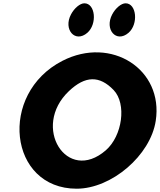

<svg xmlns="http://www.w3.org/2000/svg" viewBox="-20 -1195 970 1165"><path d="M359 -826C-32 -626 33 -50 445 -50C657 -50 893 -252 925 -462C973 -774 656 -978 359 -826ZM670 -648C749 -565 723 -371 622 -283C386 -78 169 -425 398 -642C497 -736 584 -738 670 -648ZM661 -1108C612 -1016 686 -932 760 -996C821 -1049 809 -1175 742 -1175C716 -1175 681 -1146 661 -1108ZM411 -1108C362 -1016 436 -932 510 -996C571 -1049 559 -1175 492 -1175C466 -1175 431 -1146 411 -1108Z"/></svg>

Font: Hussar Skorodowane
Style: Ky
Weight: 700
Foundry: Cannot Into Space Fonts
Version: Version 0.892